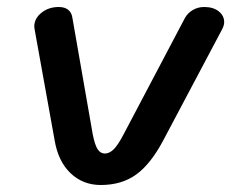

<svg xmlns="http://www.w3.org/2000/svg" viewBox="-20 -519 666 549"><path d="M136 -119 79 -435 78 -443Q78 -466 98.5 -482.5Q119 -499 148 -499Q165 -499 175 -491Q185 -483 187 -468L245 -136Q251 -105 259 -92.5Q267 -80 280 -80Q293 -80 305.5 -92.5Q318 -105 334 -136L509 -468Q517 -482 531.5 -490.5Q546 -499 564 -499Q590 -499 605.5 -486.5Q621 -474 621 -456Q621 -446 615 -435L447 -118Q411 -50 369.5 -20Q328 10 268 10Q217 10 181.5 -24Q146 -58 136 -119Z"/></svg>

Font: Kodchasan SemiBold
Style: Italic
Weight: 600
Italic angle: -10°
Version: Version 1.000; ttfautohint (v1.6)